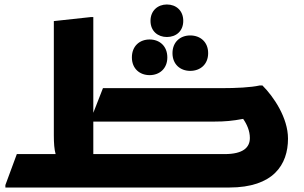

<svg xmlns="http://www.w3.org/2000/svg" viewBox="-20 -836 1357 856"><path d="M724 -671C765 -671 797 -697 797 -743C797 -789 765 -816 724 -816C684 -816 651 -789 651 -743C651 -697 684 -671 724 -671ZM1150 -455H1138C1098 -446 1032 -443 969 -443H439L396 -333V-760H386L220 -742V-233C220 -198 222 -170 228 -149H55L4 -11V0H1002C1199 0 1264 -102 1264 -218C1264 -311 1200 -405 1150 -455ZM749 -599C749 -549 784 -520 828 -520C873 -520 908 -549 908 -599C908 -649 873 -678 828 -678C784 -678 749 -649 749 -599ZM647 -501C691 -501 726 -530 726 -580C726 -631 691 -660 647 -660C603 -660 568 -631 568 -580C568 -530 603 -501 647 -501ZM981 -149H396V-294H938C982 -294 1016 -297 1064 -306C1081 -282 1094 -252 1094 -221C1094 -179 1065 -149 981 -149Z"/></svg>

Font: Kufam Arabic Latin Roman Bold
Style: Regular
Weight: 700
Designer: Wael Morcos & Artur Schmal
Version: Version 1.200;PS 001.200;hotconv 1.0.88;makeotf.lib2.5.64775